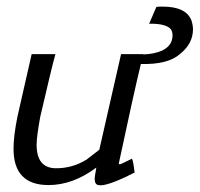

<svg xmlns="http://www.w3.org/2000/svg" viewBox="-20 -552 605 582"><path d="M560 -491Q565 -476 565 -463Q565 -419 524 -387Q488 -356 407 -358Q386 -272 340 -56Q342 -54 343 -54Q346 -54 362.5 -62.5Q379 -71 380 -71Q384 -64 388 -29Q302 15 278 9Q267 7 267 -10Q267 -16 272 -44Q201 9 127 9Q21 9 21 -101Q21 -140 33 -199Q38 -220 76 -388H148Q137 -349 102 -198Q91 -138 91 -113Q91 -44 147 -42Q198 -41 242 -68L281 -98Q319 -265 347 -388H415L414 -387Q448 -388 472 -399Q503 -414 503 -445Q503 -461 493 -468Q475 -481 432 -480L454 -531Q459 -532 473 -532Q543 -532 560 -491Z"/></svg>

Font: GFS Neohellenic Rg
Style: Italic
Weight: 400
Italic angle: -12°
Designer: Takis Katsoulidis and George D. Matthiopoulos
Foundry: Takis Katsoulidis and George D. Matthiopoulos
Version: Version 1.0